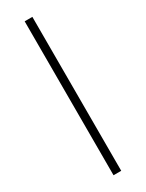

<svg xmlns="http://www.w3.org/2000/svg" viewBox="-203 -791 623 821"><g transform="rotate(-30 108.5 -380.0)"><path d="M128 0V-760H90V0Z"/></g></svg>

Font: Noto Sans Telugu ExtraLight
Style: Regular
Weight: 200
Designer: Jelle Bosma - Monotype Design Team
Foundry: Monotype Imaging Inc.
Version: Version 2.005